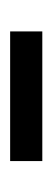

<svg xmlns="http://www.w3.org/2000/svg" viewBox="121 -382 105 388"><g transform="rotate(90 174.0 -187.5)"><path d="M43 -220H305V-155H43Z"/></g></svg>

Font: Genos SemiBold
Style: Regular
Weight: 600
Designer: Robert E. Leuschke
Foundry: Robert E. Leuschke
Version: Version 1.010